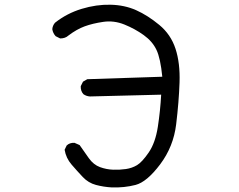

<svg xmlns="http://www.w3.org/2000/svg" viewBox="-20 -774 1040 837"><path d="M466.8 43Q431.6 41 398.4 32.2Q365.2 23.4 340.8 -2.4Q316.4 -28.3 292 -56.6Q267.6 -85 261.7 -121.1L270.5 -139.6Q283.2 -152.3 304.7 -151.4L327.1 -141.6Q346.7 -113.3 367.2 -84.5Q387.7 -55.7 416 -45.4Q444.3 -35.2 473.1 -34.2Q502 -33.2 528.8 -37.1Q555.7 -41 577.6 -54.2Q599.6 -67.4 628.4 -109.4Q657.2 -151.4 668 -220.7Q678.7 -290 682.6 -361.3L372.1 -353.5Q356.4 -354.5 343.8 -363.3Q331.1 -377 332 -398.4L341.8 -418L360.4 -428.7L687.5 -439.5Q679.7 -519.5 662.1 -556.6Q644.5 -593.8 606.4 -621.1Q568.4 -648.4 522.5 -667Q476.6 -685.5 430.2 -678.7Q383.8 -671.9 349.1 -659.2Q314.5 -646.5 278.3 -619.1Q264.6 -606.4 242.2 -606.4L222.7 -616.2Q210.9 -628.9 208 -646.5Q209 -662.1 219.7 -674.8Q271.5 -715.8 335.9 -735.4Q400.4 -754.9 461.9 -753.4Q523.4 -752 573.7 -729.5Q624 -707 674.3 -665.5Q724.6 -624 745.1 -561.5Q765.6 -499 762.7 -414.6Q759.8 -330.1 748 -232.4Q736.3 -134.8 678.2 -57.6Q620.1 19.5 570.8 32.2Q521.5 44.9 466.8 43Z"/></svg>

Font: JasonHandwriting2
Style: Regular
Weight: 400
Version: Version 1.05.10